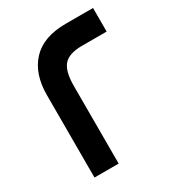

<svg xmlns="http://www.w3.org/2000/svg" viewBox="-161 -761 789 860"><g transform="rotate(-30 233.0 -330.5)"><path d="M201 0H76V-426Q76 -536 134.5 -598.5Q193 -661 309 -661H450V-539H322Q255 -539 228 -508Q201 -477 201 -402Z"/></g></svg>

Font: Readex Pro Medium
Style: Regular
Weight: 500
Designer: Bonnie Shaver-Troup, Thomas Jockin
Foundry: Lexend
Version: Version 1.204; ttfautohint (v1.8.4.7-5d5b)